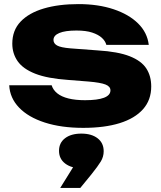

<svg xmlns="http://www.w3.org/2000/svg" viewBox="-20 -608 788 937"><path d="M718 -186Q718 -120 678 -75Q638 -30 564 -7Q490 16 386 16Q279 16 198.5 -10Q118 -36 73 -83Q28 -130 25 -192H232Q239 -169 259.5 -152.5Q280 -136 314 -127.5Q348 -119 395 -119Q456 -119 487.5 -131Q519 -143 519 -167Q519 -186 495 -195.5Q471 -205 413 -210L312 -218Q211 -225 151.5 -248.5Q92 -272 66 -309.5Q40 -347 40 -395Q40 -460 80.5 -502.5Q121 -545 193.5 -566.5Q266 -588 363 -588Q459 -588 534 -563Q609 -538 654 -493.5Q699 -449 706 -389H499Q494 -408 477 -423.5Q460 -439 430 -449Q400 -459 353 -459Q298 -459 269.5 -447Q241 -435 241 -413Q241 -396 258.5 -386Q276 -376 324 -372L457 -362Q556 -356 613 -333.5Q670 -311 694 -274Q718 -237 718 -186ZM274 309 369 156 377 213Q328 213 298 190Q268 167 268 128Q268 89 297.5 66.5Q327 44 377 44Q427 44 456.5 67Q486 90 486 130Q486 157 472 180Q458 203 426 243L372 309Z"/></svg>

Font: Unbounded
Style: Bold
Weight: 700
Designer: Luke Prowse, Jean-Baptiste Morizot, Fátima Lázaro, Florian Runge
Foundry: NaN
Version: Version 1.700